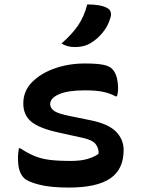

<svg xmlns="http://www.w3.org/2000/svg" viewBox="-20 -834 640 865"><path d="M300 -109Q344 -109 374.5 -118Q405 -127 424 -141Q426 -164 411.5 -184Q397 -204 348 -214L239 -238Q155 -257 120 -286.5Q85 -316 85 -368Q85 -424 124.5 -464Q164 -504 227 -526Q290 -548 362 -548Q415 -548 443.5 -542.5Q472 -537 485 -524Q512 -497 512 -432Q512 -417 507 -400H501Q475 -414 443.5 -420.5Q412 -427 362 -427Q286 -427 246 -409.5Q206 -392 206 -365Q206 -348 223 -335Q240 -322 296 -311L389 -292Q468 -276 502.5 -241Q537 -206 537 -158Q537 -71 476.5 -30Q416 11 290 11Q208 11 157 -2Q106 -15 89 -31Q75 -45 68 -66Q61 -87 61 -123Q61 -137 62.5 -147Q64 -157 65 -166H71Q105 -144 134.5 -131.5Q164 -119 202 -114Q240 -109 300 -109ZM373 -814Q401 -814 423 -810.5Q445 -807 461 -799Q475 -792 478.5 -780.5Q482 -769 478 -756Q468 -719 444 -689Q420 -659 390 -641Q374 -631 356.5 -626.5Q339 -622 318 -622Q283 -622 257 -638Q304 -679 331.5 -719Q359 -759 373 -814Z"/></svg>

Font: Recursive Mn Csl St SmB
Style: Regular
Weight: 600
Monospace: yes
Version: Version 1.079;hotconv 1.0.112;makeotfexe 2.5.65598; ttfautoh